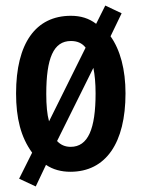

<svg xmlns="http://www.w3.org/2000/svg" viewBox="-20 -610 512 693"><path d="M433 -273C433 -359 414 -430 379 -479L419 -562L360 -590L327 -524C301 -544 271 -553 236 -553C109 -553 38 -454 38 -273C38 -184 55 -115 96 -59L49 35L109 63L146 -15C171 2 201 10 234 10C362 10 433 -94 433 -273ZM147 -271C147 -400 173 -462 236 -462C258 -462 276 -455 289 -438L157 -172C150 -197 147 -230 147 -271ZM325 -273C325 -145 298 -80 235 -80C215 -80 199 -87 186 -101L317 -365C322 -341 325 -310 325 -273Z"/></svg>

Font: Noto Sans Myanmar ExtraCondensed SemiBold
Style: Regular
Weight: 600
Width: 2
Designer: Monotype Design Team
Foundry: Monotype Imaging Inc.
Version: Version 2.107